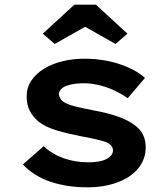

<svg xmlns="http://www.w3.org/2000/svg" viewBox="-20 -791 719 821"><path d="M354 10Q265 10 194 -14.5Q123 -39 78 -88L167 -166Q201 -133 250.5 -115Q300 -97 358 -97Q377 -97 396 -99.5Q415 -102 430 -108.5Q445 -115 454 -125Q463 -135 463 -148Q463 -171 432 -184Q414 -190 385.5 -196.5Q357 -203 323 -209Q263 -221 219 -234.5Q175 -248 146 -270Q121 -291 107.5 -317Q94 -343 94 -379Q94 -417 114 -446.5Q134 -476 168 -497Q202 -518 247 -529Q292 -540 342 -540Q390 -540 437 -531Q484 -522 526.5 -503.5Q569 -485 600 -458L526 -371Q503 -388 471.5 -403Q440 -418 405.5 -426.5Q371 -435 338 -435Q317 -435 299 -432.5Q281 -430 265.5 -424.5Q250 -419 241 -409.5Q232 -400 232 -387Q233 -378 238.5 -369Q244 -360 254 -354Q270 -344 301.5 -336Q333 -328 375 -320Q437 -309 483 -293Q529 -277 557 -255Q581 -237 592 -214Q603 -191 603 -161Q603 -110 571 -71Q539 -32 482 -11Q425 10 354 10ZM214 -603 163 -647 298 -771H390L525 -647L474 -603L329 -685H359Z"/></svg>

Font: Lexend Giga SemiBold
Style: Regular
Weight: 600
Designer: Bonnie Shaver-Troup, Thomas Jockin
Foundry: Lexend
Version: Version 1.007